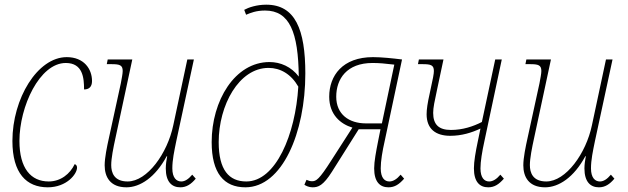

<svg xmlns="http://www.w3.org/2000/svg" viewBox="-20 -790 2680 820"><path d="M184 10C265 10 309 -47 309 -74C309 -81 306 -87 299 -89C279 -47 239 -15 188 -15C112 -15 63 -71 63 -188C63 -335 149 -521 261 -521C334 -521 339 -457 339 -408C359 -408 373 -418 373 -444C373 -496 338 -546 265 -546C140 -546 33 -369 33 -188C33 -50 93 10 184 10Z M520 10C578 10 643 -32 692 -123H694C691 -108 688 -87 688 -71C688 -13 714 10 750 10C776 10 796 -3 816 -27L801 -44C785 -25 770 -15 754 -15C734 -15 716 -30 716 -71C716 -107 724 -144 733 -188L808 -536H780L720 -255C695 -135 609 -15 525 -15C467 -15 455 -53 455 -85C455 -114 464 -159 473 -200L545 -536H440L436 -516H456C491 -516 504 -512 504 -487C504 -475 500 -456 496 -434L445 -200C437 -164 427 -116 427 -84C427 -35 450 10 520 10Z M1028 10C1185 10 1284 -223 1284 -476C1284 -664 1241 -770 1117 -770C1076 -770 1041 -758 1023 -748L1031 -727C1050 -735 1074 -745 1112 -745C1217 -745 1254 -652 1256 -463C1224 -505 1178 -525 1131 -525C983 -525 884 -360 884 -183C884 -51 936 10 1028 10ZM1032 -15C958 -15 914 -64 914 -183C914 -340 1000 -500 1127 -500C1177 -500 1223 -474 1254 -420C1242 -216 1158 -15 1032 -15Z M1315 10C1339 10 1360 3 1398 -57L1512 -238H1605L1595 -188C1586 -142 1578 -101 1578 -71C1578 -13 1603 10 1639 10C1666 10 1685 -3 1706 -27L1691 -44C1675 -25 1659 -15 1643 -15C1623 -15 1606 -30 1606 -71C1606 -102 1613 -144 1623 -188L1697 -536C1657 -541 1609 -546 1573 -546C1443 -546 1386 -467 1386 -377C1386 -300 1435 -260 1485 -245L1395 -105C1343 -23 1330 -16 1313 -16C1304 -16 1298 -18 1289 -22L1280 -1C1287 4 1300 10 1315 10ZM1543 -263C1470 -263 1416 -302 1416 -377C1416 -453 1461 -521 1571 -521C1598 -521 1623 -519 1664 -514L1611 -263Z M1903 -210C1951 -210 1994 -223 2032 -241L2021 -188C2011 -141 2004 -100 2004 -71C2004 -13 2029 10 2065 10C2092 10 2111 -3 2132 -27L2117 -44C2101 -25 2085 -15 2069 -15C2049 -15 2032 -30 2032 -71C2032 -100 2039 -143 2049 -188L2123 -536H2095L2038 -269C2001 -250 1956 -235 1906 -235C1855 -235 1830 -257 1830 -308C1830 -330 1836 -358 1847 -409L1874 -536H1769L1765 -516H1785C1820 -516 1833 -512 1833 -487C1833 -475 1830 -458 1815 -390C1806 -350 1802 -323 1802 -302C1802 -239 1841 -210 1903 -210Z M2308 10C2366 10 2431 -32 2480 -123H2482C2479 -108 2476 -87 2476 -71C2476 -13 2502 10 2538 10C2564 10 2584 -3 2604 -27L2589 -44C2573 -25 2558 -15 2542 -15C2522 -15 2504 -30 2504 -71C2504 -107 2512 -144 2521 -188L2596 -536H2568L2508 -255C2483 -135 2397 -15 2313 -15C2255 -15 2243 -53 2243 -85C2243 -114 2252 -159 2261 -200L2333 -536H2228L2224 -516H2244C2279 -516 2292 -512 2292 -487C2292 -475 2288 -456 2284 -434L2233 -200C2225 -164 2215 -116 2215 -84C2215 -35 2238 10 2308 10Z"/></svg>

Font: Noto Serif Condensed Thin
Style: Italic
Weight: 100
Width: 3
Italic angle: -12°
Designer: Monotype Design Team
Foundry: Monotype Imaging Inc.
Version: Version 2.013